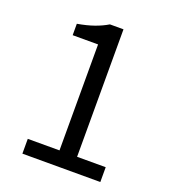

<svg xmlns="http://www.w3.org/2000/svg" viewBox="-134 -831 823 930"><g transform="rotate(20 277.5 -366.5)"><path d="M88.4 0V-76.3H251.9V-622.5H121V-681.3Q170 -689.8 206.7 -702.8Q243.4 -715.7 272.6 -733.4H342.6V-76.3H490.1V0Z"/></g></svg>

Font: Noto Sans KR Thin
Style: Regular
Weight: 100
Designer: Ryoko NISHIZUKA 西塚涼子 (kana, bopomofo & ideographs); Paul D. Hunt (Latin, Greek & Cyrillic); Sandoll Communications 산돌커뮤니
Foundry: Adobe
Version: Version 2.004-H2;hotconv 1.0.118;makeotfexe 2.5.65603